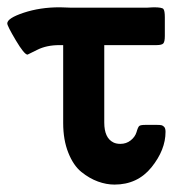

<svg xmlns="http://www.w3.org/2000/svg" viewBox="-53 -493 508 523"><path d="M-33.2 -429.2Q-33.2 -443.4 11.5 -458.3Q56.2 -473.1 108.9 -473.1H109.9Q113.8 -473.1 122.8 -472.7Q131.8 -472.2 137.2 -472.2H349.1Q352.1 -472.2 357.4 -472.7Q362.8 -473.1 366.2 -473.1Q388.2 -473.1 392.1 -468.5Q396 -463.9 396 -445.8V-395Q396 -379.9 392.1 -375Q388.2 -370.1 373 -370.1H231V-159.2Q231 -117.2 255.9 -105Q263.7 -101.1 274.9 -101.1Q291 -101.1 303 -110.6Q314.9 -120.1 318.8 -132.8Q322.8 -147 326.4 -149.9Q330.1 -152.8 342.8 -152.8H375Q382.8 -152.8 387 -151.9Q391.1 -150.9 394.5 -147Q397.9 -143.1 397.9 -133.8Q397.9 -85 359.9 -37.6Q321.8 9.8 258.8 9.8Q236.8 9.8 213.9 1.5Q190.9 -6.8 168.9 -24.4Q147 -42 133.1 -76.9Q119.1 -111.8 119.1 -158.2V-370.1H108.9Q73.7 -370.1 48.3 -357.2Q22.9 -344.2 22 -344.2Q13.2 -344.2 -10 -383.3Q-33.2 -422.4 -33.2 -429.2Z"/></svg>

Font: CMU Sans Serif Demi Condensed
Style: DemiCondensed
Weight: 600
Width: 3
Version: Version 0.7.0